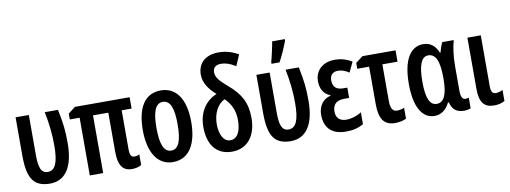

<svg xmlns="http://www.w3.org/2000/svg" viewBox="-63 -1125 3941 1484"><g transform="rotate(-10 1908.0 -382.5)"><path d="M229 9C352 9 419 -88 419 -278C419 -376 412 -434 390 -542H286C305 -447 314 -365 314 -277C314 -143 288 -83 230 -83C175 -83 161 -135 161 -226V-542H57V-237C58 -60 105 7 229 9Z M908 -84C886 -84 874 -102 874 -145V-453H952V-542H523L467 -499V-453H544V0H649V-453H769V-143C769 -41 802 8 874 8C902 8 931 2 949 -11V-94C937 -87 920 -84 908 -84Z M1388 -272C1388 -454 1316 -552 1198 -552C1067 -552 1008 -443 1008 -272C1008 -110 1069 10 1196 10C1332 10 1388 -112 1388 -272ZM1115 -271C1115 -399 1140 -462 1198 -462C1256 -462 1281 -399 1281 -272C1281 -143 1256 -80 1198 -80C1140 -80 1115 -145 1115 -271Z M1689 -764C1590 -764 1524 -712 1524 -617C1524 -554 1559 -503 1618 -450C1526 -413 1473 -327 1473 -215C1473 -82 1534 10 1660 10C1784 10 1852 -85 1852 -221C1852 -340 1810 -415 1720 -492C1656 -546 1628 -578 1628 -619C1628 -654 1651 -674 1692 -674C1726 -674 1764 -662 1806 -635L1843 -721C1801 -746 1748 -764 1689 -764ZM1673 -399C1723 -349 1746 -293 1746 -224C1746 -130 1715 -79 1661 -79C1608 -79 1579 -141 1579 -219C1579 -301 1614 -373 1673 -399Z M2077 -606H2140C2167 -655 2193 -716 2211 -764V-776H2112C2108 -748 2086 -648 2077 -619ZM2119 9C2242 9 2309 -88 2309 -278C2309 -376 2302 -434 2280 -542H2176C2195 -447 2204 -365 2204 -277C2204 -143 2178 -83 2120 -83C2065 -83 2051 -135 2051 -226V-542H1947V-237C1948 -60 1995 7 2119 9Z M2622 -323H2592C2536 -323 2509 -347 2509 -401C2509 -439 2531 -464 2573 -464C2600 -464 2631 -454 2659 -434L2697 -514C2651 -541 2609 -552 2564 -552C2469 -552 2407 -495 2407 -411C2407 -350 2433 -306 2483 -288V-284C2422 -269 2386 -219 2386 -150C2386 -55 2437 10 2553 10C2611 10 2651 0 2692 -24V-117C2656 -93 2610 -80 2572 -80C2523 -80 2492 -106 2492 -157C2492 -211 2519 -242 2585 -242H2622Z M3039 -542H2779L2723 -499V-453H2816V-160C2816 -42 2853 11 2940 11C2971 11 3005 4 3027 -8V-93C3007 -85 2988 -81 2969 -81C2936 -81 2920 -109 2920 -166V-453H3039Z M3250 10C3300 10 3342 -20 3368 -74H3375C3391 -14 3423 10 3485 10C3498 10 3526 5 3533 0V-84C3526 -81 3516 -79 3506 -79C3483 -79 3471 -102 3471 -147V-342C3471 -418 3481 -492 3496 -542H3406C3396 -524 3386 -495 3379 -465H3374C3349 -523 3312 -552 3256 -552C3155 -552 3095 -453 3095 -269C3095 -89 3151 10 3250 10ZM3282 -79C3227 -79 3201 -138 3201 -268C3201 -392 3226 -460 3280 -460C3339 -460 3366 -401 3366 -269V-260C3366 -140 3339 -79 3282 -79Z M3708 -542H3603V-142C3603 -34 3638 10 3716 10C3749 10 3777 3 3800 -10V-97C3786 -89 3765 -82 3746 -82C3719 -82 3708 -100 3708 -143Z"/></g></svg>

Font: Noto Sans Display Condensed Medium
Style: Regular
Weight: 500
Width: 3
Designer: Monotype Design Team
Foundry: Monotype Imaging Inc.
Version: Version 1.900